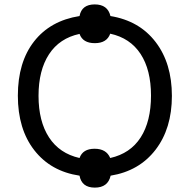

<svg xmlns="http://www.w3.org/2000/svg" viewBox="-20 -792 861 871"><path d="M480 -639.2Q464.8 -596.2 410.2 -596.2Q355.5 -596.2 340.8 -638.2Q250 -618.7 202.4 -545.9Q154.8 -473.1 154.8 -357.4Q154.8 -241.7 202.4 -168.7Q250 -95.7 340.8 -75.2Q355.5 -117.2 409.2 -117.2Q462.4 -117.2 480 -75.2Q571.3 -95.7 618.2 -168.7Q665 -241.7 665 -358.4Q665 -475.1 617.7 -547.4Q570.3 -619.6 480 -639.2ZM481.9 4.9Q469.7 59.1 410.2 59.1Q350.6 59.1 340.8 4.9Q210.4 -14.6 135.7 -110.4Q61 -206.1 61 -357.9Q61 -509.8 134.5 -604Q208 -698.2 340.8 -719.2Q350.6 -772 409.7 -772Q468.8 -772 481 -719.2Q612.3 -697.8 686 -601.3Q759.8 -504.9 759.8 -356.9Q759.8 -209 685.5 -112.5Q611.3 -16.1 481.9 4.9Z"/></svg>

Font: NotoSans
Style: Regular
Weight: 400
Designer: Monotype Design team
Foundry: Monotype Imaging Inc.
Version: Version 1.04